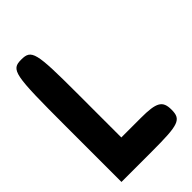

<svg xmlns="http://www.w3.org/2000/svg" viewBox="-246 -975 1016 1016"><g transform="rotate(-45 262.0 -466.5)"><path d="M36 -467V-50H265C465 -50 494 -60 494 -133C494 -200 465 -217 348 -217H202V-550C202 -854 195 -883 119 -883C41 -883 36 -855 36 -467Z"/></g></svg>

Font: Hussar Skorodowane
Style: Bold
Weight: 700
Foundry: Cannot Into Space Fonts
Version: Version 0.892